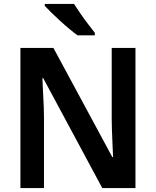

<svg xmlns="http://www.w3.org/2000/svg" viewBox="-20 -958 794 978"><path d="M670 0H501L200 -560H196Q197 -538 198 -513.5Q199 -489 200.5 -463.5Q202 -438 203 -412Q204 -386 204 -360V0H84V-714H252L552 -158H556Q555 -178 554 -201.5Q553 -225 552 -250Q551 -275 550 -301Q549 -327 549 -351V-714H670ZM357 -938Q371 -916 390 -888.5Q409 -861 428.5 -835.5Q448 -810 463 -791V-778H375Q357 -791 333.5 -810.5Q310 -830 286 -852Q262 -874 241.5 -894Q221 -914 208 -928V-938Z"/></svg>

Font: Noto Sans Display SemiBold
Style: Regular
Weight: 600
Designer: Monotype Design Team
Foundry: Monotype Imaging Inc.
Version: Version 2.003